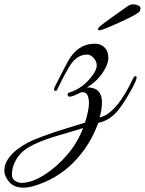

<svg xmlns="http://www.w3.org/2000/svg" viewBox="-214 -553 666 883"><path d="M-106 310Q-149 310 -171.5 284Q-194 258 -194 231Q-194 204 -177.5 179Q-161 154 -136.5 135.5Q-112 117 -89 104.5Q-66 92 -24.5 76.5Q17 61 40 53.5Q63 46 112 31Q161 16 177 11Q195 -47 195 -77Q195 -129 166 -129Q162 -129 158 -128Q110 -103 101 -110Q96 -114 97 -120Q98 -126 106 -128Q174 -149 218 -216Q231 -236 231 -253Q231 -270 217 -286Q203 -302 187 -302Q137 -302 104 -245Q76 -198 51 -145Q45 -131 38 -135.5Q31 -140 39 -156Q92 -260 98 -270Q143 -352 221 -352Q256 -352 274 -326Q284 -312 284 -284.5Q284 -257 257.5 -217.5Q231 -178 186 -151Q187 -151 188 -151Q253 -151 255 -86Q255 -48 244 -13Q320 -28 398 -192Q402 -201 407.5 -202.5Q413 -204 414 -199Q417 -189 390 -140Q363 -91 340 -60Q298 0 238 12Q199 119 122.5 195.5Q46 272 -60 303Q-85 310 -106 310ZM-153 211Q-159 230 -159 250Q-159 270 -144 279Q-129 288 -116 288Q-68 288 -10.5 251.5Q47 215 95 159Q143 103 168 36Q147 43 102 56Q57 69 31 77Q-39 99 -80 123Q-134 154 -153 211ZM243 -413Q242 -413 239.5 -414.5Q237 -416 237 -419.5Q237 -423 239 -426Q241 -429 267.5 -449Q294 -469 325 -490.5Q356 -512 370 -522.5Q384 -533 397.5 -533Q411 -533 421.5 -528Q432 -523 432 -515.5Q432 -508 429 -502Q424 -490 339 -451.5Q254 -413 243 -413Z"/></svg>

Font: Great Vibes
Style: Regular
Weight: 400
Designer: Robert E. Leuschke
Foundry: Robert E. Leuschke
Version: Version 1.001